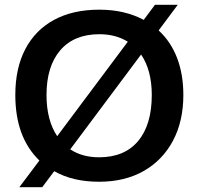

<svg xmlns="http://www.w3.org/2000/svg" viewBox="-20 -738 818 790"><path d="M734.4 -347.2Q734.4 -239.3 691.7 -158.9Q648.9 -78.6 571.3 -34.4Q493.7 9.8 387.7 9.8Q278.8 9.8 203.1 -33.7L153.8 32.2H59.6L142.1 -77.6Q43 -172.9 43 -347.2Q43 -457.5 84.2 -536.1Q125.5 -614.7 202.9 -656.5Q280.3 -698.2 388.7 -698.2Q492.7 -698.2 571.3 -656.2L617.7 -718.3H711.4L632.8 -612.8Q683.1 -566.4 708.7 -499.3Q734.4 -432.1 734.4 -347.2ZM171.4 -347.2Q171.4 -243.7 215.3 -177.7L505.9 -566.4Q456.1 -597.2 388.7 -597.2Q284.7 -597.2 228 -531.2Q171.4 -465.3 171.4 -347.2ZM604.5 -347.2Q604.5 -449.2 560.5 -513.7L269 -123.5Q318.4 -90.8 387.7 -90.8Q492.2 -90.8 548.3 -157.7Q604.5 -224.6 604.5 -347.2Z"/></svg>

Font: Arimo SemiBold
Style: Regular
Weight: 600
Designer: Steve Matteson
Foundry: Monotype Imaging Inc.
Version: Version 1.33